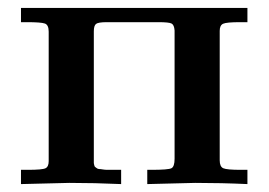

<svg xmlns="http://www.w3.org/2000/svg" viewBox="-20 -465 679 485"><path d="M33 0V-36H50Q87 -36 95 -40Q103 -44 103 -58V-385Q103 -402 93.5 -405.5Q84 -409 48 -409H33V-445H605V-409H587Q552 -409 543.5 -405Q535 -401 535 -387V-60Q535 -44 544 -40Q553 -36 588 -36H605V0Q539 -3 473 -3Q463 -3 352 0V-36H362Q405 -36 413 -40Q421 -44 421 -64V-388Q420 -402 413.5 -405.5Q407 -409 380 -409H250Q228 -409 222.5 -404.5Q217 -400 217 -386V-68Q217 -65 217 -59.5Q217 -54 217 -53Q217 -52 218 -48Q219 -44 220 -43.5Q221 -43 224 -40.5Q227 -38 230.5 -38Q234 -38 239.5 -37Q245 -36 251.5 -36Q258 -36 268 -36H286V0Q220 -3 155 -3Q144 -3 33 0Z"/></svg>

Font: CMU Serif
Style: Bold
Weight: 700
Version: Version 0.7.0